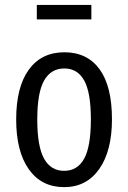

<svg xmlns="http://www.w3.org/2000/svg" viewBox="-20 -750 522 782"><path d="M352.1 -670.9H129.9V-730H352.1ZM242.2 -537.1Q335 -537.1 385.5 -468Q436 -398.9 436 -264.2Q436 -135.7 384.3 -61.8Q332.5 12.2 241.2 12.2Q148.9 12.2 97.4 -60.5Q45.9 -133.3 45.9 -263.2Q45.9 -395.5 97.4 -466.3Q148.9 -537.1 242.2 -537.1ZM242.2 -471.2Q187.5 -471.2 159.7 -422.1Q131.8 -373 131.8 -263.2Q131.8 -153.8 159.4 -104Q187 -54.2 241.2 -54.2Q295.4 -54.2 322.8 -103.8Q350.1 -153.3 350.1 -264.2Q350.1 -373.5 322.8 -422.4Q295.4 -471.2 242.2 -471.2Z"/></svg>

Font: Fira Sans Compressed Book
Style: Regular
Weight: 350
Width: 1
Designer: Carrois Corporate & Edenspiekermann AG
Foundry: Carrois Corporate GbR & Edenspiekermann AG
Version: Version 4.203;PS 004.203;hotconv 1.0.88;makeotf.lib2.5.64775